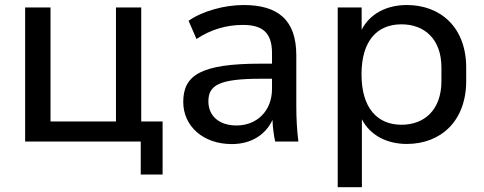

<svg xmlns="http://www.w3.org/2000/svg" viewBox="-20 -569 1945 772"><path d="M633.8 132.8V-80.6H547.9V-539.1H446.3V-80.6H183.1V-539.1H81.1V0H545.9V132.8Z M912.1 10.3C990.7 10.3 1048.3 -27.8 1075.7 -86.9C1076.7 -58.1 1080.1 -28.8 1086.4 0H1179.7C1173.8 -47.4 1171.4 -95.2 1171.4 -142.1V-346.7C1171.4 -489.7 1096.7 -548.8 959.5 -548.8C882.3 -548.8 793.5 -524.4 738.3 -485.4L770 -412.1C827.6 -450.7 891.1 -468.8 956.5 -468.8C1036.1 -468.8 1073.7 -437.5 1073.7 -355V-313H1028.3C788.1 -313 716.8 -267.1 716.8 -159.2C716.8 -62 796.4 10.3 912.1 10.3ZM931.2 -64.5C861.3 -64.5 817.9 -102.5 817.9 -161.6C817.9 -226.1 860.4 -252.4 1029.3 -252.4H1073.7V-211.9C1073.7 -121.1 1011.2 -64.5 931.2 -64.5Z M1435.1 183.6V-89.4C1467.3 -26.4 1533.7 9.8 1615.7 9.8C1752.4 9.8 1854.5 -82.5 1854.5 -243.2V-297.4C1854.5 -458 1752.4 -548.8 1615.7 -548.8C1533.2 -548.8 1466.3 -512.7 1434.1 -449.2V-539.1H1337.9V183.6ZM1594.2 -67.4C1496.6 -67.4 1433.6 -135.3 1433.6 -270C1433.6 -405.3 1496.6 -471.2 1594.2 -471.2C1685.1 -471.2 1754.9 -413.6 1754.9 -297.4V-243.2C1754.9 -125.5 1685.1 -67.4 1594.2 -67.4Z"/></svg>

Font: Winston
Style: Regular
Weight: 400
Designer: Vernon Adams, Kim Jin-seong, David Berlow, Cristiano Sobral
Foundry: The Winston Project Authors
Version: Version 3.004